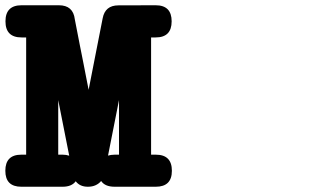

<svg xmlns="http://www.w3.org/2000/svg" viewBox="-38 -668 1262 734"><path d="M400.4 45.9Q363.3 45.9 348.6 23.9Q340.3 34.2 327.6 40Q314.9 45.9 297.9 45.9Q267.1 45.9 251.5 24.9Q236.3 45.9 201.2 45.9H43.5Q-17.6 45.9 -17.6 -15.1Q-17.6 -76.7 43.5 -76.7H62V-524.9H44.4Q-17.1 -524.9 -17.1 -586.4Q-17.1 -647.9 44.4 -647.9H187Q241.7 -647.9 248 -594.2L247.6 -596.2Q254.4 -561.5 259 -537.6Q263.7 -513.7 267.3 -494.9Q271 -476.1 274.2 -460.4Q277.3 -444.8 281 -426Q284.7 -407.2 289.3 -383.3Q293.9 -359.4 300.8 -324.7Q314.5 -394.5 327.6 -461.4Q340.8 -528.3 354.5 -598.1Q363.8 -647.5 414.6 -647.5L557.1 -647.9Q618.2 -647.9 618.2 -586.4Q618.2 -524.9 557.1 -524.9H539.6V-76.7H557.6Q619.1 -76.7 619.1 -15.1Q619.1 45.9 557.6 45.9ZM417 -285.6Q406.2 -232.4 396 -179.4Q385.7 -126.5 375 -73.2Q380.4 -74.7 386.7 -75.7Q393.1 -76.7 400.4 -76.7H417ZM201.2 -76.7Q214.8 -76.7 226.6 -72.8L184.6 -285.2V-76.7Z"/></svg>

Font: Erica Type
Style: Bold Italic
Weight: 700
Monospace: yes
Designer: Peter Wiegel
Foundry: Peter Wiegel
Version: Version 1.000 2010 initial release